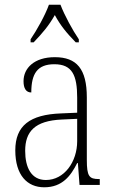

<svg xmlns="http://www.w3.org/2000/svg" viewBox="-20 -786 486 816"><path d="M110 -619V-606H123C161 -646 187 -676 213 -722C238 -676 263 -646 302 -606H315V-619C289 -657 254 -721 237 -766H188C172 -721 136 -657 110 -619ZM168 10C245 10 281 -39 308 -93H311L318 0H404V-25H401C359 -25 349 -36 349 -107V-372C349 -493 306 -543 213 -543C125 -543 80 -496 80 -441C80 -410 91 -393 113 -393C113 -473 139 -513 211 -513C287 -513 308 -466 308 -371V-307L239 -304C107 -299 45 -252 45 -147C45 -41 96 10 168 10ZM175 -21C113 -21 87 -74 87 -145C87 -226 127 -273 243 -278L308 -281V-186C308 -98 253 -21 175 -21Z"/></svg>

Font: Noto Serif Devanagari Condensed ExtraLight
Style: Regular
Weight: 200
Width: 3
Designer: Universal Thirst, Indian Type Foundry and the Monotype Design Team
Foundry: Monotype Imaging Inc.
Version: Version 2.004